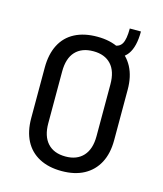

<svg xmlns="http://www.w3.org/2000/svg" viewBox="-97 -685 650 765"><g transform="rotate(15 228.0 -302.5)"><path d="M228 7Q174 7 135.5 -13.5Q97 -34 77 -72.5Q57 -111 57 -166V-374Q57 -429 77 -468Q97 -507 135.5 -527Q174 -547 228 -547Q282 -547 320 -526.5Q358 -506 378.5 -467.5Q399 -429 399 -374V-166Q399 -111 378.5 -72.5Q358 -34 320 -13.5Q282 7 228 7ZM228 -53Q275 -53 301 -81.5Q327 -110 327 -163V-377Q327 -431 301 -459Q275 -487 228 -487Q180 -487 154 -459Q128 -431 128 -377V-163Q128 -110 154 -81.5Q180 -53 228 -53ZM299 -531Q323 -531 333.5 -549.5Q344 -568 344 -612H390Q390 -486 299 -486Z"/></g></svg>

Font: Pathway Extreme Condensed Light
Style: Regular
Weight: 300
Width: 3
Version: Version 1.001;gftools[0.9.26]